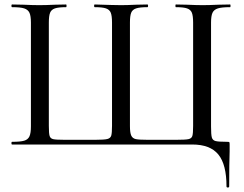

<svg xmlns="http://www.w3.org/2000/svg" viewBox="-20 -645 1088 857"><path d="M34 0Q31 0 31 -6Q31 -12 34 -12Q71 -12 88 -17Q105 -22 111.5 -36.5Q118 -51 118 -81V-544Q118 -574 111.5 -588Q105 -602 88 -607.5Q71 -613 34 -613Q31 -613 31 -619Q31 -625 34 -625L85 -624Q127 -622 155 -622Q184 -622 226 -624L275 -625Q277 -625 277 -619Q277 -613 275 -613Q241 -613 225 -607.5Q209 -602 203.5 -588Q198 -574 198 -544V-83Q198 -49 201.5 -38Q205 -27 217 -24Q229 -21 267 -21H406Q445 -21 459 -24.5Q473 -28 476.5 -39.5Q480 -51 480 -83V-544Q480 -574 474.5 -588Q469 -602 453 -607.5Q437 -613 403 -613Q400 -613 400 -619Q400 -625 403 -625Q493 -622 521 -622Q546 -622 588 -624L638 -625Q641 -625 641 -619Q641 -613 638 -613Q604 -613 587.5 -607.5Q571 -602 565.5 -588Q560 -574 560 -544V-82Q560 -52 566 -39.5Q572 -27 586.5 -24Q601 -21 638 -21H768Q808 -21 821.5 -24Q835 -27 838.5 -38Q842 -49 842 -83V-544Q842 -574 836.5 -588Q831 -602 815 -607.5Q799 -613 765 -613Q763 -613 763 -619Q763 -625 765 -625L814 -624Q858 -622 885 -622Q911 -622 955 -624L1007 -625Q1009 -625 1009 -619Q1009 -613 1007 -613Q970 -613 952.5 -607.5Q935 -602 928.5 -588Q922 -574 922 -544V-81Q922 -44 925.5 -31.5Q929 -19 942 -15.5Q955 -12 994 -12Q1002 -12 1003.5 -10.5Q1005 -9 1005 0V31Q1003 83 1003 187Q1003 192 997 192Q991 192 991 187Q991 89 954.5 44.5Q918 0 838 0Z"/></svg>

Font: Cormorant SC Medium
Style: Regular
Weight: 500
Designer: Christian Thalmann (Catharsis Fonts)
Version: Version 3.000